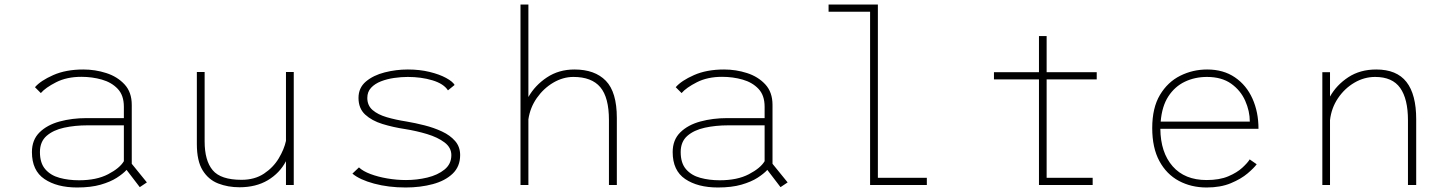

<svg xmlns="http://www.w3.org/2000/svg" viewBox="-20 -820 6430 851"><path d="M599.5 9.5 541 -67Q525.5 -50 497.5 -32Q469.5 -14 426.2 -1.5Q383 11 322 11Q232.5 11 177 -26.5Q121.5 -64 121.5 -146Q121.5 -200 155.2 -233.2Q189 -266.5 244.2 -281.5Q299.5 -296.5 363 -296.5H529V-347Q529 -397.5 501.8 -426.2Q474.5 -455 431.5 -467.2Q388.5 -479.5 340.5 -479.5Q276 -479.5 228.8 -455.5Q181.5 -431.5 161 -407.5L135 -433.5Q160 -462.5 216 -487.2Q272 -512 349.5 -512Q402 -512 451 -496.2Q500 -480.5 532 -446Q564 -411.5 564 -355V-94L631 -11.5ZM330.5 -21Q408 -21 459.2 -47.8Q510.5 -74.5 529 -105.5V-264.5H368Q312 -264.5 264 -254Q216 -243.5 186.5 -217.8Q157 -192 157 -146Q157 -97 180.8 -69.8Q204.5 -42.5 244 -31.8Q283.5 -21 330.5 -21Z M1041.5 10Q990 10 947 -6.8Q904 -23.5 878.2 -65Q852.5 -106.5 852.5 -182V-501H887V-193.5Q887 -108 922.8 -65.5Q958.5 -23 1050.5 -23Q1109 -23 1150.2 -50.5Q1191.5 -78 1215.5 -118.2Q1239.5 -158.5 1247.5 -195.5V-501H1282V0H1247.5V-105.5Q1219.5 -52.5 1167 -21.2Q1114.5 10 1041.5 10Z M1778 11Q1702 11 1638 -6.2Q1574 -23.5 1542 -50.5L1571 -78Q1589 -61 1622.5 -48.5Q1656 -36 1697.2 -29Q1738.5 -22 1779.5 -22Q1828 -22 1874 -33Q1920 -44 1950.2 -68.5Q1980.5 -93 1980.5 -132.5Q1980.5 -166 1950.2 -188.8Q1920 -211.5 1872.8 -225.8Q1825.5 -240 1775 -248Q1722 -256 1675 -270.5Q1628 -285 1598.5 -312.2Q1569 -339.5 1569 -386Q1569 -431 1602 -458.8Q1635 -486.5 1685.2 -499.2Q1735.5 -512 1787.5 -512Q1840.5 -512 1884.2 -501.2Q1928 -490.5 1957.2 -474.5Q1986.5 -458.5 1995 -443.5L1965.5 -419.5Q1946.5 -449 1896.8 -464Q1847 -479 1787.5 -479Q1758.5 -479 1727 -474.5Q1695.5 -470 1668.5 -459.5Q1641.5 -449 1624.8 -431Q1608 -413 1608 -386Q1608 -352.5 1631.5 -332.2Q1655 -312 1694.2 -300.5Q1733.5 -289 1781.5 -281.5Q1820 -275 1861.5 -264.5Q1903 -254 1939 -237.2Q1975 -220.5 1997.2 -195Q2019.5 -169.5 2019.5 -132.5Q2019.5 -82 1986.2 -50.2Q1953 -18.5 1898 -3.8Q1843 11 1778 11Z M2287 0V-800H2322V-390Q2351.5 -442 2404.2 -477Q2457 -512 2526 -512Q2616.5 -512 2665.2 -462Q2714 -412 2714 -297V0H2679V-288Q2679 -388 2640.8 -433.5Q2602.5 -479 2521.5 -479Q2475.5 -479 2432.5 -453.8Q2389.5 -428.5 2359.5 -385.8Q2329.5 -343 2322 -291V0Z M3439.5 9.5 3381 -67Q3365.5 -50 3337.5 -32Q3309.5 -14 3266.2 -1.5Q3223 11 3162 11Q3072.5 11 3017 -26.5Q2961.5 -64 2961.5 -146Q2961.5 -200 2995.2 -233.2Q3029 -266.5 3084.2 -281.5Q3139.5 -296.5 3203 -296.5H3369V-347Q3369 -397.5 3341.8 -426.2Q3314.5 -455 3271.5 -467.2Q3228.5 -479.5 3180.5 -479.5Q3116 -479.5 3068.8 -455.5Q3021.5 -431.5 3001 -407.5L2975 -433.5Q3000 -462.5 3056 -487.2Q3112 -512 3189.5 -512Q3242 -512 3291 -496.2Q3340 -480.5 3372 -446Q3404 -411.5 3404 -355V-94L3471 -11.5ZM3170.5 -21Q3248 -21 3299.2 -47.8Q3350.5 -74.5 3369 -105.5V-264.5H3208Q3152 -264.5 3104 -254Q3056 -243.5 3026.5 -217.8Q2997 -192 2997 -146Q2997 -97 3020.8 -69.8Q3044.5 -42.5 3084 -31.8Q3123.5 -21 3170.5 -21Z M3871 -32H4088V0H3836.5V-768H3652.5V-800H3871Z M4619 -32H4823V0H4585V-468H4385.5V-500H4585V-660H4619V-500H4841V-468H4619Z M5550 -92Q5538.5 -76 5509.8 -51.5Q5481 -27 5435.5 -8Q5390 11 5328 11Q5260 11 5205.2 -18.2Q5150.5 -47.5 5118.8 -106Q5087 -164.5 5087 -252.5Q5087 -342 5121.2 -399.2Q5155.5 -456.5 5211 -484.2Q5266.5 -512 5330.5 -512Q5402.5 -512 5453.5 -477.2Q5504.5 -442.5 5531.2 -383Q5558 -323.5 5558 -249H5123Q5124 -144 5177.5 -83Q5231 -22 5328 -22Q5385 -22 5424 -38.5Q5463 -55 5486.5 -76.8Q5510 -98.5 5519 -113.5ZM5329.5 -479Q5276 -479 5231.5 -457.8Q5187 -436.5 5158.5 -392.8Q5130 -349 5124.5 -281H5519.5Q5519.5 -327.5 5499.2 -373.2Q5479 -419 5437 -449Q5395 -479 5329.5 -479Z M5841 0V-500H5875V-392Q5904 -443.5 5956.2 -477.8Q6008.5 -512 6080 -512Q6170.5 -512 6213.8 -456.8Q6257 -401.5 6257 -291.5V0H6220.5V-287Q6220.5 -381.5 6186 -430.2Q6151.5 -479 6075 -479Q6026.5 -479 5983 -453.5Q5939.5 -428 5910.2 -384.5Q5881 -341 5875 -287.5V0Z"/></svg>

Font: League Mono Thin
Style: Regular
Weight: 100
Width: 6
Designer: Tyler Finck
Foundry: The League of Moveable Type / Tyler Finck
Version: Version 2.300;RELEASE